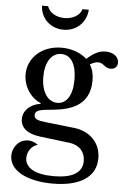

<svg xmlns="http://www.w3.org/2000/svg" viewBox="-66 -822 740 1128"><g transform="rotate(5 304.5 -258.0)"><path d="M288 260C452 260 543 197 543 89C543 -1 481 -66 385 -77L216 -96C169 -101 148 -108 148 -132C148 -167 195 -166 257 -173C347 -183 469 -210 469 -364C469 -401 462 -430 445 -456C461 -467 478 -473 493 -473C527 -473 532 -442 568 -442C593 -442 609 -457 609 -481C609 -516 576 -540 531 -540C497 -540 464 -526 421 -487C384 -521 329 -540 272 -540C158 -540 74 -465 74 -366C74 -294 118 -229 177 -205V-201C115 -191 75 -152 75 -102C75 -50 117 -18 189 -9L368 13C424 20 459 58 459 112C459 181 401 216 290 216C183 216 121 183 121 123C121 85 146 49 182 41C164 27 143 20 123 20C72 20 32 64 32 118C32 203 132 260 288 260ZM274 -215C217 -215 179 -273 179 -361C179 -448 216 -503 273 -503C330 -503 363 -450 363 -360C363 -269 330 -215 274 -215ZM411 -776H374C363 -739 322 -715 272 -715C223 -715 183 -739 171 -776H135C138 -701 196 -646 273 -646C348 -646 406 -700 411 -776Z"/></g></svg>

Font: Libre Baskerville
Style: Regular
Weight: 400
Designer: Pablo Impallari, Rodrigo Fuenzalida
Foundry: Pablo Impallari, Rodrigo Fuenzalida
Version: Version 1.051;Glyphs 3.2.3 (3260)